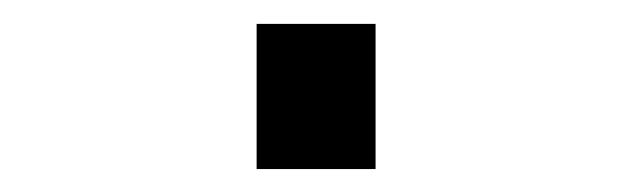

<svg xmlns="http://www.w3.org/2000/svg" viewBox="-20 -371 540 164"><path d="M199.2 -350.6H300.8V-226.6H199.2Z"/></svg>

Font: BabelStone Mayan Numerals
Style: Regular
Weight: 400
Designer: Andrew West
Foundry: BabelStone
Version: Version 11.000 June 09, 2018